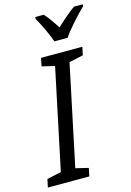

<svg xmlns="http://www.w3.org/2000/svg" viewBox="-175 -1011 734 1079"><g transform="rotate(-15 192.0 -472.0)"><path d="M-26 -47 57 -65 180 -649 106 -667 116 -714H356L346 -667L264 -649L141 -65L215 -47L205 0H-36ZM143 -933 144 -944H193Q222 -913 260 -852Q324 -912 369 -944H420L419 -933Q388 -903 347.5 -857.5Q307 -812 289 -784H212Q202 -814 181.5 -858Q161 -902 143 -933Z"/></g></svg>

Font: Noto Sans UI Narrow
Style: Italic
Weight: 400
Width: 4
Italic angle: -12°
Designer: Monotype Design Team
Foundry: Monotype Imaging Inc.
Version: Version 1.001